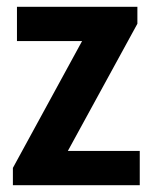

<svg xmlns="http://www.w3.org/2000/svg" viewBox="-20 -546 450 566"><path d="M18 0V-51L222 -425H30V-526H385V-476L180 -101H392V0Z"/></svg>

Font: Archivo Narrow
Style: Bold
Weight: 700
Designer: Hector Gatti
Foundry: Omnibus-Type
Version: Version 3.002